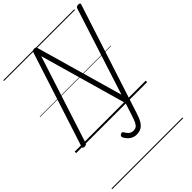

<svg xmlns="http://www.w3.org/2000/svg" viewBox="-408 -1199 1882 1882"><g transform="rotate(-45 533.5 -257.5)"><path d="M697 141Q679 199 658 232Q637 265 610.5 278.5Q584 292 548 292Q512 292 481.5 271.5Q451 251 432 215Q427 204 428 196Q429 188 441 180Q452 173 460 174Q468 175 474 185Q484 203 496 216.5Q508 230 522.5 236.5Q537 243 552 243Q575 243 590.5 233.5Q606 224 618.5 199.5Q631 175 645 132L689 -4L430 -914L136 -5Q133 5 125.5 9.5Q118 14 103 14Q75 14 81 -5L402 -996Q405 -1006 412 -1010.5Q419 -1015 433 -1015Q445 -1015 451 -1011.5Q457 -1008 460 -999L719 -91L1011 -996Q1015 -1006 1022.5 -1010.5Q1030 -1015 1044 -1015Q1072 -1015 1066 -996ZM0 490H984V500H0ZM0 -20H984V0H0ZM0 -505H984V-500H0ZM0 -1010H984V-1000H0Z"/></g></svg>

Font: Playwrite BE VLG Guides
Style: Regular
Weight: 400
Designer: Veronika Burian, José Scaglione
Foundry: TypeTogether
Version: Version 1.003